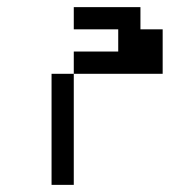

<svg xmlns="http://www.w3.org/2000/svg" viewBox="-20 -395 540 540"><path d="M125 -187.5V125H187.5V-187.5ZM187.5 -187.5H437.5Q437.5 -187.5 437.5 -312.5H375V-375H187.5V-312.5H312.5V-250H187.5Z"/></svg>

Font: CalcUnifontExMono
Style: Regular
Weight: 500
Version: Version 15.0.06